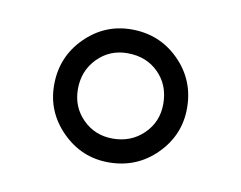

<svg xmlns="http://www.w3.org/2000/svg" viewBox="-42 -714 440 350"><g transform="rotate(10 178.0 -539.0)"><path d="M55 -538Q55 -590 91 -626Q127 -662 177 -662Q229 -662 265 -626Q301 -590 301 -538Q301 -488 265 -452Q229 -416 177 -416Q127 -416 91 -452Q55 -488 55 -538ZM257 -538Q257 -573 234.5 -595.5Q212 -618 177 -618Q144 -618 121.5 -595Q99 -572 99 -538Q99 -505 121.5 -482.5Q144 -460 177 -460Q211 -460 234 -482.5Q257 -505 257 -538Z"/></g></svg>

Font: Pridi ExtraLight
Style: Regular
Weight: 275
Designer: Katatrad Team
Foundry: CadsonDemak
Version: Version 1.001